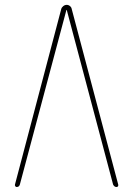

<svg xmlns="http://www.w3.org/2000/svg" viewBox="-20 -750 540 770"><path d="M46.9 0Q43.9 0 41.5 -2.9Q39.1 -5.9 40 -9.8L225.6 -713.9Q227.5 -720.7 233.9 -725.6Q240.2 -730.5 247.6 -730.5Q254.9 -730.5 260.7 -725.6Q266.6 -720.7 267.6 -713.9L454.1 -9.8Q455.1 -5.9 453.1 -2.9Q451.2 0 447.3 0Q438.5 0 433.6 -9.8L248 -709Q248 -710 247.1 -710Q246.1 -710 246.1 -709L59.6 -9.8Q56.6 0 46.9 0Z"/></svg>

Font: Rounded-X Mgen+ 1mn thin
Style: Regular
Weight: 100
Designer: [Source Han Sans]
Ryoko NISHIZUKA  (kana & ideographs); Paul D. Hunt (Latin, Greek & Cyrillic); Wenlong ZHANG  (bopomofo
Version: Version 1.059.20150602